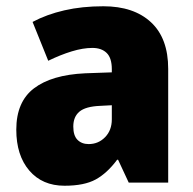

<svg xmlns="http://www.w3.org/2000/svg" viewBox="-20 -583 616 613"><path d="M310 -563Q407 -563 462 -512Q517 -461 517 -363V0H391L357 -73H354Q322 -30 285.5 -10Q249 10 186 10Q115 10 73.5 -38.5Q32 -87 32 -169Q32 -258 88.5 -301Q145 -344 252 -349L337 -352V-362Q337 -398 320.5 -414Q304 -430 275 -430Q245 -430 209 -419Q173 -408 134 -389L84 -513Q129 -537 185.5 -550Q242 -563 310 -563ZM299 -245Q253 -243 233.5 -226.5Q214 -210 214 -179Q214 -150 227.5 -136.5Q241 -123 263 -123Q294 -123 315.5 -145Q337 -167 337 -202V-247Z"/></svg>

Font: Noto Sans Lao Looped SemiCondensed Black
Style: Regular
Weight: 900
Width: 4
Designer: Mark Frömberg, Ben Mitchell
Foundry: The Fontpad Ltd
Version: Version 1.002; ttfautohint (v1.8.4.7-5d5b)